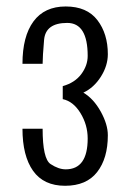

<svg xmlns="http://www.w3.org/2000/svg" viewBox="-20 -872 416 605"><path d="M187 -338.4Q256.3 -338.4 256.3 -435.5Q256.3 -478.5 233.6 -515.6Q210.9 -552.7 177.7 -559.6V-600.6Q215.8 -611.3 236.1 -638.4Q256.3 -665.5 256.3 -695.8Q256.3 -799.8 191.9 -799.8Q123.5 -799.8 118.9 -746.3Q114.3 -692.9 114.3 -670.9H50.8Q50.8 -757.3 85.4 -804.4Q120.1 -851.6 187 -851.6Q253.9 -851.6 286.9 -808.6Q319.8 -765.6 319.8 -701.2Q319.8 -665 297.9 -630.4Q275.9 -595.7 242.7 -580.1Q274.9 -561 297.4 -520.5Q319.8 -480 319.8 -445.8Q319.8 -373 286.1 -329.8Q252.4 -286.6 185.1 -286.6Q117.7 -286.6 84.2 -333.7Q50.8 -380.9 50.8 -466.3H114.3Q114.3 -371.6 139.4 -355Q164.6 -338.4 187 -338.4Z"/></svg>

Font: Oswald-Light
Style: Light
Weight: 300
Designer: vernon adams
Foundry: vernon adams
Version: Version ; ttfautohint (v0.92.18-e454-dirty) -l 8 -r 50 -G 20